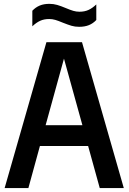

<svg xmlns="http://www.w3.org/2000/svg" viewBox="-20 -954 652 974"><path d="M486 0 427 -213.5H182.5L124 0H3.5L215.5 -740H396L608 0ZM211.5 -319H398L304.5 -656.5ZM298.5 -839Q276 -848.5 260.8 -853Q245.5 -857.5 229.5 -857.5Q203.5 -857.5 183.8 -848.5Q164 -839.5 144 -820.5V-899.5Q160.5 -917 181.5 -925.8Q202.5 -934.5 230.5 -934.5Q251.5 -934.5 270.2 -929Q289 -923.5 314 -913Q336.5 -903.5 351.8 -899Q367 -894.5 383 -894.5Q409 -894.5 428.8 -903.5Q448.5 -912.5 468.5 -931.5V-852.5Q452 -835 431 -826.5Q410 -818 381.5 -818Q360.5 -818 342.8 -823.2Q325 -828.5 298.5 -839Z"/></svg>

Font: Encode Sans Condensed SemiBold
Style: Regular
Weight: 600
Width: 3
Designer: Multiple Designers
Foundry: Impallari Type
Version: Version 2.000